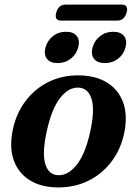

<svg xmlns="http://www.w3.org/2000/svg" viewBox="-20 -802 594 834"><path d="M325 -474.5Q395.5 -473.5 444.2 -443.8Q493 -414 513.8 -360Q534.5 -306 521 -231.5Q507 -157.5 465.8 -102Q424.5 -46.5 363 -16.5Q301.5 13.5 227.5 12Q158 11 109.8 -18.8Q61.5 -48.5 41 -102.5Q20.5 -156.5 34 -231Q48 -305 89 -360.5Q130 -416 190.8 -446Q251.5 -476 325 -474.5ZM226 -41.5Q271.5 -36 310.8 -83.2Q350 -130.5 371.5 -228.5Q392 -321 378.8 -368.5Q365.5 -416 326.5 -421Q281.5 -426 243.2 -379Q205 -332 183.5 -233.5Q163 -141.5 175.5 -94Q188 -46.5 226 -41.5ZM230.5 -528Q198 -528 183.8 -546.5Q169.5 -565 177.5 -595.5Q186 -626.5 210 -645.2Q234 -664 266.5 -664Q299.5 -664 313.8 -645.2Q328 -626.5 319.5 -595.5Q311.5 -565.5 287.2 -546.8Q263 -528 230.5 -528ZM435.5 -528Q403 -528 388.5 -546.5Q374 -565 382 -595.5Q390.5 -626.5 414.8 -645.2Q439 -664 471.5 -664Q504.5 -664 519 -645.2Q533.5 -626.5 525 -595.5Q517 -565.5 492.8 -546.8Q468.5 -528 435.5 -528ZM224.5 -747.5Q233.5 -782 265.5 -782H508Q539.5 -782 530 -747.5Q520 -712.5 489 -712.5H246Q214.5 -712.5 224.5 -747.5Z"/></svg>

Font: Fraunces 9pt SemiBold
Style: Italic
Weight: 600
Italic angle: -16°
Version: Version 1.000;[b76b70a41]